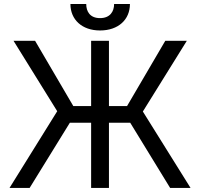

<svg xmlns="http://www.w3.org/2000/svg" viewBox="-20 -929 989 949"><path d="M518.5 -727.3H430.4V-404.8H342.3L153.4 -727.3H46.9L262.8 -379.3L27 0H126.4L325.3 -322.4H430.4V0H518.5V-322.4H623.6L821 0H921.9L686.1 -377.8L903.4 -727.3H796.9L608 -404.8H518.5ZM328.1 -909.1C328.1 -832.4 384.9 -778.4 474.4 -778.4C565.3 -778.4 622.2 -832.4 622.2 -909.1H544C544 -872.2 524.1 -839.5 474.4 -839.5C424.7 -839.5 406.2 -872.2 406.2 -909.1Z"/></svg>

Font: Margiela Sans
Style: Regular
Weight: 400
Designer: Stefan Endress, Andreas Faust
Version: Version 1.100;FEAKit 1.0